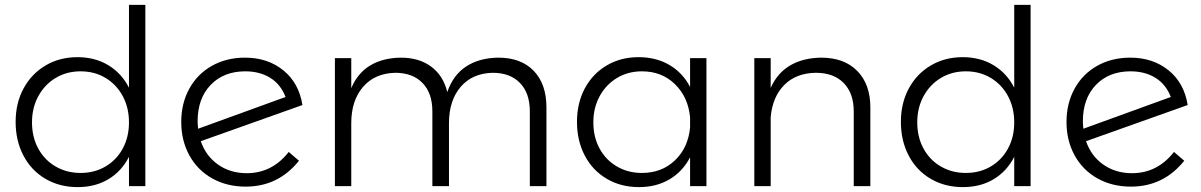

<svg xmlns="http://www.w3.org/2000/svg" viewBox="-20 -762 4917 786"><path d="M575 -742V0H508V-120Q478 -61 424 -28.5Q370 4 298 4Q224 4 166 -30Q108 -64 76 -125Q44 -186 44 -263Q44 -340 76.5 -400Q109 -460 166.5 -494Q224 -528 297 -528Q369 -528 423.5 -495Q478 -462 508 -403V-742ZM508 -261Q508 -321 482.5 -368.5Q457 -416 412 -443Q367 -470 310 -470Q253 -470 208 -443Q163 -416 137 -368.5Q111 -321 111 -261Q111 -201 136.5 -154Q162 -107 207.5 -80.5Q253 -54 310 -54Q367 -54 412 -80.5Q457 -107 482.5 -154Q508 -201 508 -261Z M1162 -140 1204 -104Q1119 2 986 2Q909 2 849 -31.5Q789 -65 755.5 -125.5Q722 -186 722 -263Q722 -339 755 -399Q788 -459 847.5 -492.5Q907 -526 983 -526Q1076 -526 1140 -474Q1204 -422 1218 -332L802 -184Q823 -123 873 -88Q923 -53 990 -53Q1094 -53 1162 -140ZM789 -265Q789 -255 791 -235L1149 -365Q1129 -417 1086 -443.5Q1043 -470 984 -470Q896 -470 842.5 -414.5Q789 -359 789 -265Z M2217 -322V0H2149V-306Q2149 -381 2108.5 -422.5Q2068 -464 1997 -464Q1913 -462 1865.5 -406Q1818 -350 1818 -258V0H1750V-306Q1750 -381 1709.5 -422.5Q1669 -464 1598 -464Q1514 -462 1466 -406Q1418 -350 1418 -258V0H1351V-524H1418V-401Q1444 -463 1495.5 -494Q1547 -525 1621 -526Q1696 -526 1745.5 -489Q1795 -452 1811 -385Q1835 -455 1888.5 -490Q1942 -525 2020 -526Q2113 -526 2165 -472Q2217 -418 2217 -322Z M2872 -524V0H2805V-118Q2775 -60 2721 -28Q2667 4 2596 4Q2522 4 2464 -30Q2406 -64 2374 -125Q2342 -186 2342 -263Q2342 -340 2374 -400Q2406 -460 2463.5 -494Q2521 -528 2594 -528Q2666 -528 2720.5 -496Q2775 -464 2805 -406V-524ZM2805 -240V-282Q2797 -365 2743 -417.5Q2689 -470 2608 -470Q2551 -470 2506 -443Q2461 -416 2435 -368.5Q2409 -321 2409 -261Q2409 -201 2434.5 -154Q2460 -107 2505.5 -80.5Q2551 -54 2608 -54Q2689 -54 2743 -105.5Q2797 -157 2805 -240Z M3543 -322V0H3475V-306Q3475 -380 3434 -422Q3393 -464 3320 -464Q3239 -463 3190.5 -414Q3142 -365 3135 -282V0H3068V-524H3135V-402Q3162 -463 3214.5 -494Q3267 -525 3342 -526Q3436 -526 3489.5 -471.5Q3543 -417 3543 -322Z M4199 -742V0H4132V-120Q4102 -61 4048 -28.5Q3994 4 3922 4Q3848 4 3790 -30Q3732 -64 3700 -125Q3668 -186 3668 -263Q3668 -340 3700.5 -400Q3733 -460 3790.5 -494Q3848 -528 3921 -528Q3993 -528 4047.5 -495Q4102 -462 4132 -403V-742ZM4132 -261Q4132 -321 4106.5 -368.5Q4081 -416 4036 -443Q3991 -470 3934 -470Q3877 -470 3832 -443Q3787 -416 3761 -368.5Q3735 -321 3735 -261Q3735 -201 3760.5 -154Q3786 -107 3831.5 -80.5Q3877 -54 3934 -54Q3991 -54 4036 -80.5Q4081 -107 4106.5 -154Q4132 -201 4132 -261Z M4786 -140 4828 -104Q4743 2 4610 2Q4533 2 4473 -31.5Q4413 -65 4379.5 -125.5Q4346 -186 4346 -263Q4346 -339 4379 -399Q4412 -459 4471.5 -492.5Q4531 -526 4607 -526Q4700 -526 4764 -474Q4828 -422 4842 -332L4426 -184Q4447 -123 4497 -88Q4547 -53 4614 -53Q4718 -53 4786 -140ZM4413 -265Q4413 -255 4415 -235L4773 -365Q4753 -417 4710 -443.5Q4667 -470 4608 -470Q4520 -470 4466.5 -414.5Q4413 -359 4413 -265Z"/></svg>

Font: TypoPRO Montserrat Alternates
Style: Regular
Weight: 300
Designer: Julieta Ulanovsky
Foundry: Julieta Ulanovsky
Version: Version 6.001